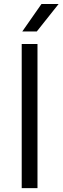

<svg xmlns="http://www.w3.org/2000/svg" viewBox="-20 -966 321 986"><path d="M91.5 0V-740H172.5V0ZM94.5 -804.5 193 -945.5H281L169 -804.5Z"/></svg>

Font: Encode Sans Semi Expanded
Style: Regular
Weight: 400
Width: 6
Designer: Multiple Designers
Foundry: Impallari Type
Version: Version 3.000; ttfautohint (v1.8.3) -l 8 -r 50 -G 200 -x 14 